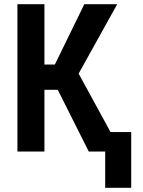

<svg xmlns="http://www.w3.org/2000/svg" viewBox="-20 -731 690 926"><path d="M194.3 -710.9V0H64V-710.9ZM545.4 -710.9 315.9 -297.9H161.6L143.1 -419.9H244.6L386.7 -710.9ZM408.2 0 247.6 -319.8 334.5 -421.4 564.5 0ZM612.8 -94.2V174.8H487.3V-94.2Z"/></svg>

Font: Roboto Condensed SemiBold
Style: Regular
Weight: 600
Designer: Christian Robertson
Foundry: Google
Version: Version 3.008; 2023